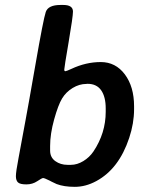

<svg xmlns="http://www.w3.org/2000/svg" viewBox="-20 -742 578 767"><path d="M249.5 -83.5H263.2Q288.1 -83.5 312.7 -98.4Q337.4 -113.3 353.5 -137.2Q402.3 -210.4 402.3 -295.4V-309.1Q402.3 -355 384.3 -381.1Q366.2 -407.2 329.6 -407.2L324.7 -406.7Q296.9 -406.7 270.3 -390.6Q243.7 -374.5 228 -348.6Q212.4 -322.8 196.3 -264.9Q180.2 -207 180.2 -158.7V-140.6Q180.2 -113.3 200.9 -98.4Q221.7 -83.5 249.5 -83.5ZM206.1 -6.8 186.5 -16.1 177.2 -21Q157.2 -30.8 152.3 -30.8Q147.5 -30.8 128.7 -18.1Q109.9 -5.4 85.2 -5.4Q60.5 -5.4 52 -13.2Q43.5 -21 43.5 -38.3Q43.5 -55.7 54 -110.4Q64.5 -165 68.8 -190.4Q73.2 -215.8 81.5 -258.8Q89.8 -301.8 121.6 -483.9Q153.3 -666 162.8 -694.1Q172.4 -722.2 221.7 -722.2H232.9Q271.5 -722.2 271.5 -695.8Q271.5 -675.8 254.2 -574Q236.8 -472.2 236.8 -464.8Q236.3 -457.5 241.2 -457.5Q246.1 -458 265.1 -466.8Q323.2 -494.1 382.6 -494.1Q441.9 -494.1 478.8 -444.8Q515.6 -395.5 515.6 -317.4V-305.7Q515.6 -249.5 496.1 -190.9Q455.1 -67.4 364.7 -18.6Q322.3 4.4 278.8 4.4Q235.4 4.4 206.1 -6.8Z"/></svg>

Font: Averia Sans Libre
Style: Bold Italic
Weight: 700
Italic angle: -6.90001°
Version: Version 1.002